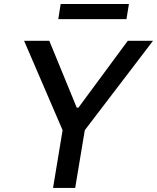

<svg xmlns="http://www.w3.org/2000/svg" viewBox="-20 -929 776 949"><path d="M99.1 -727.3H223.7L359.4 -396.7H367.5L611.5 -727.3H736.2L399.1 -285.5L351.6 0H242.2L289.4 -285.5ZM279.8 -909.1H617.2L605.1 -834.5H268.1Z"/></svg>

Font: Inter P Medium
Style: Italic
Weight: 500
Italic angle: 9.39999°
Designer: Rasmus Andersson
Foundry: rsms
Version: Version 3.018;git-588b23468